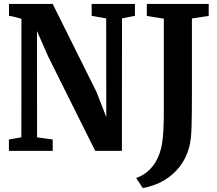

<svg xmlns="http://www.w3.org/2000/svg" viewBox="-20 -763 1096 971"><path d="M25 0V-57.5L88 -68.5L88.5 -668Q77.5 -671 67.5 -673.8Q57.5 -676.5 47.2 -679Q37 -681.5 25.5 -683V-743H246.5L468 -298L517.5 -171L517 -670L443.5 -683V-743H662.5V-683L597 -670L596.5 0H461.5L224.5 -475.5L167 -606L167.5 -68.5L246.5 -57.5V0ZM668.5 137Q693.5 129 716.5 112.2Q739.5 95.5 758.2 69.5Q777 43.5 788.5 8.5Q796 -14 800.2 -41.2Q804.5 -68.5 806.5 -108.2Q808.5 -148 808.5 -206.5V-668.5L722.5 -682.5V-743H1035.5V-682.5L950.5 -669.5V-278Q950.5 -187 948.8 -122.2Q947 -57.5 937 -19.5Q923 34.5 890.2 77.8Q857.5 121 809.5 149.2Q761.5 177.5 702 188Z"/></svg>

Font: Merriweather 24pt SemiCondensed
Style: Bold
Weight: 700
Width: 4
Designer: Eben Sorkin
Foundry: Eben Sorkin
Version: Version 2.100